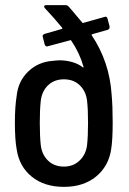

<svg xmlns="http://www.w3.org/2000/svg" viewBox="-20 -720 503 748"><path d="M419 -243Q419 -174 413 -138Q403 -72 354 -32Q305 8 229 8Q153 8 104 -31.5Q55 -71 45 -138Q38 -175 38 -243Q38 -304 45 -347Q51 -404 90 -441.5Q129 -479 186 -483Q204 -485 212 -485Q238 -485 262 -478Q286 -471 302 -458Q307 -455 305 -461Q290 -514 258 -561Q256 -565 253 -563L167 -540L163 -539Q157 -539 154 -547L147 -575L146 -579Q146 -585 154 -588L220 -607Q225 -609 222 -612Q190 -651 155 -688Q152 -691 152 -694Q152 -700 160 -700H236Q242 -700 248 -694L266 -673Q302 -630 300 -633Q302 -629 305 -631L387 -654L391 -655Q397 -655 399 -647L407 -617V-614Q407 -607 400 -604L340 -587Q336 -585 337 -583Q407 -479 415 -350Q419 -306 419 -243ZM323 -242Q323 -296 319 -329Q314 -366 290 -388.5Q266 -411 229 -411Q192 -411 168 -388.5Q144 -366 139 -329Q135 -294 135 -242Q135 -188 139 -153Q144 -116 168 -93.5Q192 -71 229 -71Q265 -71 289.5 -94Q314 -117 319 -153Q323 -188 323 -242Z"/></svg>

Font: Barlow Semi Condensed Medium
Style: Regular
Weight: 500
Width: 4
Designer: Jeremy Tribby
Foundry: Tribby Type
Version: Version 1.422; ttfautohint (v1.8)